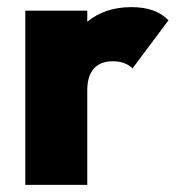

<svg xmlns="http://www.w3.org/2000/svg" viewBox="-20 -519 493 539"><path d="M51 0H225V-266C225 -320 251 -347 297 -347C322 -347 340 -339 352 -327L453 -462C429 -487 395 -499 349 -499C298 -499 258 -485 225 -458V-489H51Z"/></svg>

Font: MV Cash ExtraBold
Style: Regular
Weight: 800
Designer: Rodrigo Fuenzalida
Foundry: fragTYPE
Version: Version 1.100;Glyphs 3.1.2 (3151)